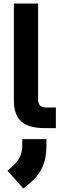

<svg xmlns="http://www.w3.org/2000/svg" viewBox="-20 -720 336 1079"><path d="M58 -154V-700H194V-162Q194 -138 205 -127Q216 -116 240 -116H294V0H230Q141 0 99.5 -37.5Q58 -75 58 -154ZM22 240 52 213Q105 166 105 101V62H241V101Q241 170 217.5 221Q194 272 145 312L111 339Z"/></svg>

Font: Bai Jamjuree
Style: Bold
Weight: 700
Designer: Katatrad Aksorn Co.,Ltd.
Foundry: Cadson Demak Co.,Ltd.
Version: Version 1.000; ttfautohint (v1.6)